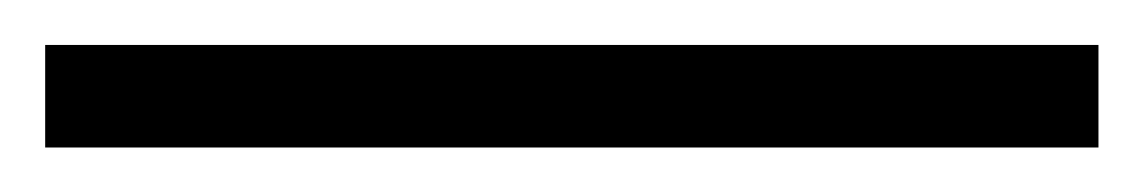

<svg xmlns="http://www.w3.org/2000/svg" viewBox="-20 26 506 85"><path d="M466.3 91.3H0V45.9H466.3Z"/></svg>

Font: Spartan MB Med
Style: Regular
Weight: 500
Designer: Matt Bailey, Mirko Velimirovic
Foundry: Matt Bailey
Version: Version 1.005